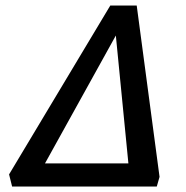

<svg xmlns="http://www.w3.org/2000/svg" viewBox="-20 -678 676 698"><path d="M40 0 58 -84H531L513 0ZM550 0H455L396 -601H430L97 0H24L13 -44L381 -658H477L560 -35Z"/></svg>

Font: Ysabeau Office SemiBold
Style: Italic
Weight: 600
Italic angle: -12°
Designer: Christian Thalmann (Catharsis Fonts)
Version: Version 2.001;gftools[0.9.30]; featfreeze: tnum,lnum,ss02